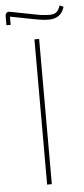

<svg xmlns="http://www.w3.org/2000/svg" viewBox="-77 -783 356 814"><g transform="rotate(-5 101.0 -376.0)"><path d="M-23 -724Q-23 -748 -1 -743L102 -723Q120 -719 132 -718Q144 -717 158 -716Q180 -715 191 -723Q202 -731 209 -752L225 -745Q211 -696 158 -696Q147 -696 133 -697.5Q119 -699 93 -704L-5 -723V-688H-23ZM90 -618H110V0H90Z"/></g></svg>

Font: IBM Plex Sans Arabic Thin
Style: Regular
Weight: 100
Designer: Mike Abbink, Paul van der Laan, Pieter van Rosmalen, Wael Morcos, Khajak Apelian
Foundry: Bold Monday
Version: Version 1.101